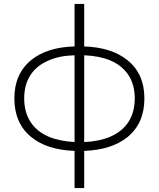

<svg xmlns="http://www.w3.org/2000/svg" viewBox="-20 -762 808 976"><path d="M359 194V5Q218 0 138 -66Q53 -136 53 -262Q53 -387 139 -457Q219 -522 359 -526V-742H408V-526Q548 -521 628 -456Q714 -387 714 -262Q714 -135 628 -65Q547 0 408 5V194ZM359 -481Q282 -479 228 -455Q166 -429 134.5 -380Q103 -331 103 -262Q103 -192 135 -142.5Q167 -93 228 -67Q283 -44 359 -40ZM408 -40Q483 -43 538 -66Q600 -92 632.5 -141.5Q665 -191 665 -262Q665 -332 632.5 -381Q600 -430 538 -456Q483 -478 408 -481Z"/></svg>

Font: Montserrat Z Light
Style: Regular
Weight: 300
Designer: Julieta Ulanovsky
Foundry: Julieta Ulanovsky
Version: Version 8.000